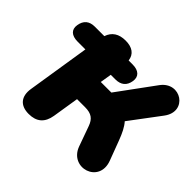

<svg xmlns="http://www.w3.org/2000/svg" viewBox="-164 -931 1155 1155"><g transform="rotate(45 414.0 -353.0)"><path d="M203 10C270 10 308 -23 319 -90L346 -259H414C469 -259 494 -239 510 -195L556 -67C605 69 802 8 747 -137L700 -262C683 -307 666 -342 643 -368L787 -560C874 -676 717 -779 636 -668L464 -433H374L386 -506H425C472 -506 500 -529 507 -574C514 -617 487 -643 435 -643H401C395 -691 360 -715 304 -715C247 -715 210 -691 194 -643H113C67 -643 39 -620 32 -574C25 -531 52 -506 104 -506H170L107 -107C95 -33 131 10 203 10Z"/></g></svg>

Font: SN Pro Black
Style: Italic
Weight: 900
Italic angle: -9°
Designer: Tobias Whetton
Foundry: Supernotes
Version: Version 1.001;Glyphs 3.2 (3249)